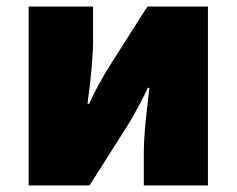

<svg xmlns="http://www.w3.org/2000/svg" viewBox="-20 -570 728 590"><path d="M68 -550H266V-443Q266 -379 249 -251H254Q264 -274 282 -307.5Q300 -341 316 -366L433 -550H619V0H422V-109Q422 -157 435 -263L439 -300H434Q426 -281 406.5 -244.5Q387 -208 373 -186L255 0H68Z"/></svg>

Font: Nebula Sans Black
Style: Regular
Weight: 900
Designer: Paul D. Hunt for Adobe (as Source Sans)
Foundry: Nebula Entertainment & Broadcasting LLC
Version: Version 1.010